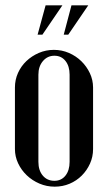

<svg xmlns="http://www.w3.org/2000/svg" viewBox="-20 -691 404 720"><path d="M182 -504Q212 -504 238.5 -492.5Q265 -481 285 -461.5Q305 -442 317 -416.5Q329 -391 329 -363V-132Q329 -103 317.5 -77.5Q306 -52 286.5 -32.5Q267 -13 241 -2Q215 9 185 9Q155 9 128 -2.5Q101 -14 80.5 -33.5Q60 -53 48 -78.5Q36 -104 36 -132V-363Q36 -392 47.5 -417.5Q59 -443 79 -462Q99 -481 125.5 -492.5Q152 -504 182 -504ZM184 -482Q158 -482 141 -462Q124 -442 124 -411V-84Q124 -52 140.5 -32.5Q157 -13 184 -13Q210 -13 225.5 -32.5Q241 -52 241 -84V-411Q241 -443 225.5 -462.5Q210 -482 184 -482ZM219 -561 248 -671H311L236 -561ZM121 -561 151 -671H214L139 -561Z"/></svg>

Font: Moniqa SemBd Heading
Style: Regular
Weight: 600
Designer: Rajesh Rajput
Foundry: Rajesh Rajput
Version: Version 1.000